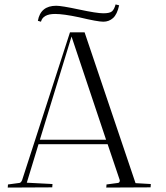

<svg xmlns="http://www.w3.org/2000/svg" viewBox="-20 -846 751 867"><path d="M15 1 16 -13 68 -20Q75 -21 80 -33L296 -700H362L592 -19L661 -15Q661 -14 660 0L460 1Q460 -8 461 -13L513 -20Q521 -21 521 -32L466 -195H154L101 -21L217 -15Q217 -14 216 0ZM303 -681 160 -215H459ZM234 -820Q258 -820 337.5 -803Q417 -786 446.5 -786Q476 -786 486 -795Q496 -804 502 -826L518 -822Q509 -781 490.5 -764.5Q472 -748 446.5 -748Q421 -748 337 -768Q266 -783 229 -783Q174 -783 165 -748L151 -752Q163 -820 234 -820Z"/></svg>

Font: Antic Didone
Style: Regular
Weight: 400
Designer: Santiago Orozco
Foundry: Santiago Orozco
Version: Version 2.001